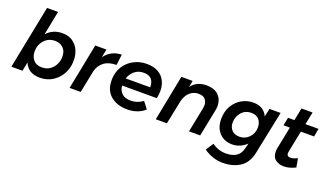

<svg xmlns="http://www.w3.org/2000/svg" viewBox="-83 -1328 3609 2113"><g transform="rotate(20 1722.0 -271.5)"><path d="M366 7Q230 7 184 -104L163 0H33L181 -742H310L254 -460Q327 -539 436 -539Q508 -539 556.5 -506.5Q609 -469.5 632 -415Q655 -360.5 655 -300Q655 -170 572.5 -81.5Q490 7 366 7ZM348 -107Q403.5 -107 442.2 -134Q481 -161 502 -203.5Q523 -246 523 -293Q523 -362 484.5 -397Q446 -432 390 -432Q314 -432 265 -378Q216 -324 216 -247Q216 -188 249.5 -147.5Q283 -107 348 -107Z M845 0H715L821 -535H952L933 -439Q1007 -538 1130 -540L1114 -414Q1024 -414 970 -373Q916 -332 898 -263Z M1390.5 6Q1271.5 6 1196 -56.5Q1120.5 -119 1120.5 -238Q1120.5 -300.5 1139.8 -351Q1159 -401.5 1193 -439.2Q1227 -477 1271.5 -501Q1340.5 -539 1424.5 -539Q1506 -539 1559.5 -508.8Q1613 -478.5 1639.2 -426.2Q1665.5 -374 1665.5 -308Q1665.5 -266 1655.5 -222H1249.5Q1253.5 -167 1289 -132.5Q1324.5 -98 1394.5 -98Q1471.5 -98 1534.5 -146L1595.5 -67Q1513.5 6 1390.5 6ZM1546.5 -309Q1546.5 -436 1427.5 -436Q1363.5 -436 1321 -400.5Q1278.5 -365 1259.5 -309Z M2244.5 0H2113.5L2172.5 -296Q2175.5 -312 2175.5 -327Q2175.5 -365 2152.5 -395Q2129.5 -425 2069.5 -425Q2019 -425 1976.2 -391Q1933.5 -357 1912.5 -283L1854.5 0H1724.5L1829.5 -535H1961.5L1946.5 -459Q2009.5 -542 2120.5 -542Q2218.5 -542 2266 -492.5Q2313.5 -443 2313.5 -370Q2313.5 -344 2307.5 -315Z M2578.5 199Q2459.5 199 2355.5 125L2413.5 36Q2486.5 90 2575.5 90Q2727.5 90 2757.5 -31L2774.5 -98Q2701.5 -27 2604.5 -27Q2514.5 -27 2457 -87.5Q2399.5 -148 2399.5 -250Q2399.5 -339 2437.5 -404Q2478.5 -472 2540.8 -506Q2603 -540 2671.5 -540Q2796.5 -540 2840.5 -439L2861.5 -535H2991.5L2885.5 -20Q2858.5 95 2776.5 147Q2694.5 199 2578.5 199ZM2652.5 -134Q2719.5 -134 2765.5 -181.5Q2811.5 -229 2811.5 -300Q2811.5 -354 2781 -390Q2750.5 -426 2690.5 -426Q2618.5 -426 2575 -375Q2531.5 -324 2531.5 -257Q2531.5 -199.5 2565 -166.8Q2598.5 -134 2652.5 -134Z M3222.5 6Q3168.5 6 3127.5 -23.5Q3086.5 -53 3086.5 -118Q3086.5 -140 3090.5 -160L3142.5 -418H3068.5L3086.5 -513H3161.5L3190.5 -660H3320.5L3290.5 -513H3443.5L3426.5 -418H3271.5L3221.5 -171Q3218.5 -156 3218.5 -145Q3218.5 -110 3257.5 -109Q3296.5 -109 3341.5 -133L3359.5 -30Q3287.5 6 3222.5 6Z"/></g></svg>

Font: Argentum Sans Medium
Style: Italic
Weight: 500
Italic angle: -11°
Designer: Julieta Ulanovsky (font), Cristiano Sobral (main changes and remaster)
Foundry: Julieta Ulanovsky (font), Cristiano Sobral (main changes and remaster)
Version: Version 2.007;June 15, 2022;FontCreator 14.0.0.2814 64-bit; 